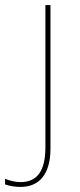

<svg xmlns="http://www.w3.org/2000/svg" viewBox="-44 -540 314 757"><path d="M37 197C113 197 155 144 155 46V-520H135V41C135 133 103 178 37 178C17 178 -4 173 -24 165V187C-5 194 17 197 37 197Z"/></svg>

Font: Fixel Text Thin
Style: Regular
Weight: 100
Width: 4
Designer: AlfaBravo + MacPaw
Foundry: Kyrylo Tkachov, Marchela Mozhyna, Serhii Makarenko, Maria Weinstein, Zakhar Kryvoshyya
Version: Version 1.211